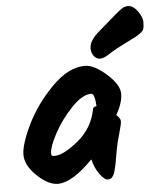

<svg xmlns="http://www.w3.org/2000/svg" viewBox="-54 -825 724 860"><g transform="rotate(-5 308.0 -395.0)"><path d="M552 -778Q576 -778 596 -750.5Q616 -723 616 -701Q616 -679 612.5 -669.5Q609 -660 596.5 -651Q584 -642 572.5 -636Q561 -630 533.5 -616.5Q506 -603 489.5 -594Q473 -585 456 -574Q426 -554 409.5 -554Q393 -554 381.5 -568.5Q370 -583 370 -602.5Q370 -622 382 -640.5Q394 -659 418.5 -679.5Q443 -700 461.5 -716.5Q480 -733 489 -740.5Q498 -748 509 -757Q520 -766 526 -770Q541 -778 552 -778ZM337 -528Q379 -528 434 -479Q489 -430 489 -389.5Q489 -349 459 -296Q477 -280 477 -267Q477 -254 465 -213Q453 -172 449 -149.5Q445 -127 442.5 -114Q440 -101 439 -93.5Q438 -86 435.5 -75Q433 -64 431.5 -57.5Q430 -51 427.5 -42.5Q425 -34 422 -29.5Q419 -25 416 -20Q409 -12 395 -12Q381 -12 360.5 -40Q340 -68 330 -108Q236 -12 172 -12Q129 -12 79 -59.5Q29 -107 29 -154.5Q29 -202 72 -290Q115 -378 189.5 -453Q264 -528 337 -528ZM168 -138Q208 -138 274.5 -192.5Q341 -247 357 -330Q358 -342 374 -344Q371 -401 355 -401Q315 -401 265.5 -349Q216 -297 184.5 -238Q153 -179 153 -151Q153 -143 155.5 -140.5Q158 -138 168 -138Z"/></g></svg>

Font: Kalam
Style: Bold
Weight: 700
Version: Version 2.001;PS 1.0;hotconv 1.0.79;makeotf.lib2.5.61930; tt